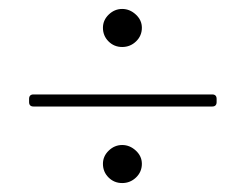

<svg xmlns="http://www.w3.org/2000/svg" viewBox="-20 -558 548 429"><path d="M45 -330V-337Q45 -347 55 -347H454Q464 -347 464 -337V-330Q464 -320 454 -320H55Q45 -320 45 -330ZM253 -234Q270 -234 283.5 -221.5Q297 -209 297 -192Q297 -174 284 -161.5Q271 -149 253 -149Q235 -149 222.5 -161.5Q210 -174 210 -192Q210 -209 223 -221.5Q236 -234 253 -234ZM253 -538Q270 -538 283.5 -525.5Q297 -513 297 -496Q297 -478 284 -465.5Q271 -453 253 -453Q235 -453 222.5 -465.5Q210 -478 210 -496Q210 -513 223 -525.5Q236 -538 253 -538Z"/></svg>

Font: Barlow GEO Thin
Style: Regular
Weight: 100
Designer: Jeremy Tribby
Foundry: Tribby Type
Version: Version 1.408